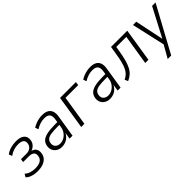

<svg xmlns="http://www.w3.org/2000/svg" viewBox="169 -1479 2642 2642"><g transform="rotate(-45 1489.5 -158.5)"><path d="M190 8Q133 8 85.5 -8Q38 -24 13 -53L39 -97Q66 -70 107 -56.5Q148 -43 195 -43Q263 -43 301 -67Q339 -91 344 -138Q350 -180 326 -202Q302 -224 251 -224H138L145 -273H254Q298 -273 328.5 -297Q359 -321 364 -362Q370 -402 344 -424Q318 -446 260 -446Q214 -446 172 -432.5Q130 -419 91 -390L72 -437Q111 -467 162.5 -482Q214 -497 270 -497Q354 -497 393.5 -462Q433 -427 425 -366Q422 -338 407.5 -314Q393 -290 370 -273.5Q347 -257 318 -249L319 -254Q367 -244 388.5 -212.5Q410 -181 403 -133Q398 -88 371 -56.5Q344 -25 298 -8.5Q252 8 190 8Z M667 8Q621 8 587 -12Q553 -32 537 -66Q521 -100 526 -141Q533 -193 564.5 -223Q596 -253 656.5 -266.5Q717 -280 809 -280H870L863 -233H809Q732 -233 685.5 -225Q639 -217 616.5 -196.5Q594 -176 589 -139Q583 -94 610 -68Q637 -42 681 -42Q719 -42 753.5 -61Q788 -80 813.5 -114.5Q839 -149 846 -196L866 -324Q876 -387 852.5 -416Q829 -445 770 -445Q730 -445 690 -433Q650 -421 606 -394L589 -441Q617 -459 648.5 -471.5Q680 -484 713 -490.5Q746 -497 778 -497Q835 -497 871 -477.5Q907 -458 921.5 -418.5Q936 -379 926 -319L875 0H818L835 -111H840Q824 -72 797.5 -45.5Q771 -19 737.5 -5.5Q704 8 667 8Z M1044 0 1121 -489H1430L1422 -437H1175L1106 0Z M1602 8Q1556 8 1522 -12Q1488 -32 1472 -66Q1456 -100 1461 -141Q1468 -193 1499.5 -223Q1531 -253 1591.5 -266.5Q1652 -280 1744 -280H1805L1798 -233H1744Q1667 -233 1620.5 -225Q1574 -217 1551.5 -196.5Q1529 -176 1524 -139Q1518 -94 1545 -68Q1572 -42 1616 -42Q1654 -42 1688.5 -61Q1723 -80 1748.5 -114.5Q1774 -149 1781 -196L1801 -324Q1811 -387 1787.5 -416Q1764 -445 1705 -445Q1665 -445 1625 -433Q1585 -421 1541 -394L1524 -441Q1552 -459 1583.5 -471.5Q1615 -484 1648 -490.5Q1681 -497 1713 -497Q1770 -497 1806 -477.5Q1842 -458 1856.5 -418.5Q1871 -379 1861 -319L1810 0H1753L1770 -111H1775Q1759 -72 1732.5 -45.5Q1706 -19 1672.5 -5.5Q1639 8 1602 8Z M1947 10 1927 -38Q1964 -55 1990.5 -81Q2017 -107 2035.5 -145.5Q2054 -184 2068 -239.5Q2082 -295 2094 -372L2113 -489H2429L2352 0H2290L2360 -438H2164L2153 -370Q2139 -284 2122 -221Q2105 -158 2082 -113.5Q2059 -69 2026 -39.5Q1993 -10 1947 10Z M2547 180 2658 -16 2655 19 2540 -489H2604L2695 -51H2682L2912 -489H2979L2615 180Z"/></g></svg>

Font: Nunito Sans 10pt SemiCondensed Light
Style: Italic
Weight: 300
Width: 4
Italic angle: -9°
Designer: Vernon Adams
Foundry: Vernon Adams
Version: Version 3.101;gftools[0.9.27]